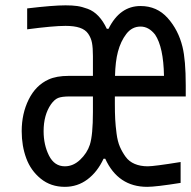

<svg xmlns="http://www.w3.org/2000/svg" viewBox="-20 -700 726 730"><path d="M145.8 -201.2Q145.8 -149.1 166.3 -108.4Q186.8 -67.7 226.6 -67.7Q258.5 -67.7 284.8 -92.8Q311.2 -117.8 321.6 -149.7Q333.3 -186.2 333.3 -274.1V-333.3H245.4Q214.8 -333.3 200.8 -327.5Q186.8 -321.6 173.8 -303.4Q145.8 -263 145.8 -201.2ZM373.7 -96.4Q350.3 -46.2 312.5 -17.9Q274.7 10.4 226.6 10.4Q173.2 10.4 135.1 -20.5Q97 -51.4 79.8 -98.3Q62.5 -145.2 62.5 -201.2Q62.5 -268.2 89.2 -321.9Q115.9 -375.7 164.7 -397.8Q194.7 -411.5 240.9 -411.5H333.3V-487Q333.3 -517.6 329.8 -536.8Q326.2 -556 315.4 -571.6Q304.7 -587.2 283.5 -594.4Q262.4 -601.6 229.2 -601.6Q182.3 -601.6 83.3 -588.5V-668Q181 -679.7 229.2 -679.7Q255.2 -679.7 273.4 -677.1Q291.7 -674.5 313.8 -666.3Q335.9 -658.2 354.2 -639Q372.4 -619.8 386.1 -590.5H392.6Q435.5 -677.1 514.3 -677.1Q576.8 -677.1 617.5 -631.5Q658.2 -585.9 673.8 -522.1Q686.2 -472 686.2 -375.7V-333.3H416.7V-305.3Q416.7 -271.5 418 -246.7Q419.3 -222 423.2 -192.1Q427.1 -162.1 435.9 -141.9Q444.7 -121.7 457.7 -103.8Q470.7 -85.9 492.2 -76.8Q513.7 -67.7 541.7 -67.7Q565.8 -67.7 666.7 -84V-4.6Q572.3 10.4 539.7 10.4Q429 10.4 380.2 -96.4ZM603.5 -411.5Q601.6 -520.8 569.7 -568.4Q545.6 -599 514.3 -599Q481.8 -599 460.3 -571Q438.8 -543 428.4 -503.3Q418.6 -466.8 417.3 -411.5Z"/></svg>

Font: TypoPRO Monoid
Style: Regular
Weight: 400
Width: 4
Monospace: yes
Designer: Andreas Larsen (@larsenwork)
Version: Version 0.61